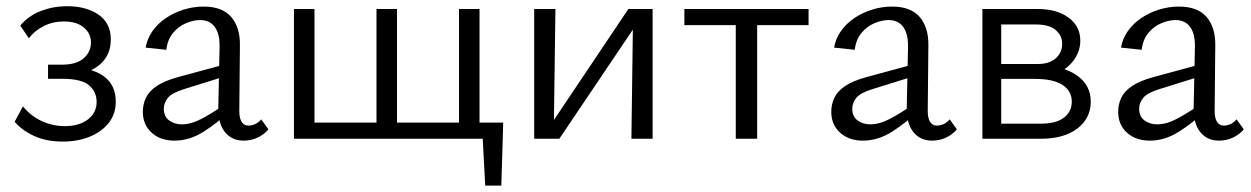

<svg xmlns="http://www.w3.org/2000/svg" viewBox="-20 -443 3995 613"><path d="M180.1 9Q127.5 9 88.8 -9Q50 -26.9 26.8 -54.2L53.2 -103.4Q78.1 -72.6 113.3 -56.5Q148.5 -40.3 186.6 -40.3Q233.1 -40.3 260.8 -61.8Q288.5 -83.3 288.5 -117.3Q288.5 -149.9 264.3 -170.7Q240.2 -191.5 177.9 -191.5H133.4V-236.5H177.9Q223.8 -236.5 247.1 -256.9Q270.4 -277.2 270.4 -307.5Q270.4 -336 247.7 -355.2Q225.1 -374.5 183.7 -374.5Q148.5 -374.5 119 -359.4Q89.5 -344.4 72.3 -320.7L44.7 -361.3Q71.2 -393 110.9 -408.1Q150.6 -423.2 193.5 -423.2Q255.2 -423.2 294.5 -396.3Q333.7 -369.4 333.7 -317.3Q333.7 -280.9 315.6 -255.5Q297.5 -230.2 266.9 -217.4Q236.3 -204.6 198.3 -204.6V-228.4Q270.7 -228.4 310.2 -200.4Q349.6 -172.5 349.6 -118.4Q349.6 -78.9 326.8 -50.2Q303.9 -21.5 265.7 -6.3Q227.5 9 180.1 9Z M758 6Q720 6 698 -21.5Q676 -49 677 -101L681 -290Q682 -321 674.5 -340.5Q667 -360 653 -369.5Q639 -379 619 -379Q598 -379 574 -369Q550 -359 532.5 -338Q515 -317 511 -284L445 -291Q450 -320 467 -344Q484 -368 510 -385.5Q536 -403 567 -412.5Q598 -422 630 -422Q690 -422 718.5 -388.5Q747 -355 746 -298L744 -88Q744 -66 751.5 -54Q759 -42 773 -42Q784 -42 795 -47Q806 -52 814 -62L837 -30Q824 -14 803 -4Q782 6 758 6ZM537 6Q492 6 464 -19.5Q436 -45 436 -86Q436 -110 446 -131Q456 -152 480.5 -168.5Q505 -185 549 -197L715 -242L720 -206L566 -158Q528 -146 515.5 -130Q503 -114 503 -96Q503 -71 520 -58.5Q537 -46 561 -46Q591 -46 627 -65.5Q663 -85 707 -116L718 -92Q675 -51 630 -22.5Q585 6 537 6Z M1474.5 0V-51.5H1586.6L1557.1 0ZM1529.2 149.5 1518.4 -51.5H1586.6L1580.6 149.5ZM950.8 0V-51.5H1215.9V0ZM918.5 0V-414.2H984.1V0ZM1445.5 0V-414.2H1511V0ZM1213.2 0V-51.5H1478.3V0ZM1182 0V-414.2H1247.5V0Z M1995.9 0 2001.4 -414.2H2063.6V0ZM1685.5 0V-414.2H1753.3L1747.8 0ZM1728.4 0V-30L1986.1 -414.2H2023.5V-382.5L1765.8 0Z M2329.1 0V-414.2H2397.4V0ZM2165 -362.7V-414.2H2561.5V-362.7Z M2956 6Q2918 6 2896 -21.5Q2874 -49 2875 -101L2879 -290Q2880 -321 2872.5 -340.5Q2865 -360 2851 -369.5Q2837 -379 2817 -379Q2796 -379 2772 -369Q2748 -359 2730.5 -338Q2713 -317 2709 -284L2643 -291Q2648 -320 2665 -344Q2682 -368 2708 -385.5Q2734 -403 2765 -412.5Q2796 -422 2828 -422Q2888 -422 2916.5 -388.5Q2945 -355 2944 -298L2942 -88Q2942 -66 2949.5 -54Q2957 -42 2971 -42Q2982 -42 2993 -47Q3004 -52 3012 -62L3035 -30Q3022 -14 3001 -4Q2980 6 2956 6ZM2735 6Q2690 6 2662 -19.5Q2634 -45 2634 -86Q2634 -110 2644 -131Q2654 -152 2678.5 -168.5Q2703 -185 2747 -197L2913 -242L2918 -206L2764 -158Q2726 -146 2713.5 -130Q2701 -114 2701 -96Q2701 -71 2718 -58.5Q2735 -46 2759 -46Q2789 -46 2825 -65.5Q2861 -85 2905 -116L2916 -92Q2873 -51 2828 -22.5Q2783 6 2735 6Z M3116.5 0V-414.2H3293.9Q3354.7 -414.2 3391.9 -386.5Q3429.1 -358.8 3429.1 -313.3Q3429.1 -281.7 3410.9 -254.6Q3392.6 -227.5 3360.9 -211.7Q3329.1 -195.9 3287 -195.9L3297.4 -233.9Q3372.7 -233.9 3417.6 -202.7Q3462.5 -171.5 3462.5 -118.5Q3462.5 -65.8 3420 -32.9Q3377.5 0 3302.5 0ZM3176.6 -48.2H3304.7Q3351.7 -48.2 3376.8 -67.4Q3401.9 -86.6 3401.9 -118.5Q3401.9 -152.4 3372.5 -171.7Q3343.2 -191.1 3284.3 -191.1H3158V-238.7H3294.1Q3329.9 -238.7 3350.5 -256.7Q3371.2 -274.6 3371.2 -303.5Q3371.2 -329.2 3350.7 -347Q3330.2 -364.9 3286.4 -364.9H3176.6Z M3872 6Q3834 6 3812 -21.5Q3790 -49 3791 -101L3795 -290Q3796 -321 3788.5 -340.5Q3781 -360 3767 -369.5Q3753 -379 3733 -379Q3712 -379 3688 -369Q3664 -359 3646.5 -338Q3629 -317 3625 -284L3559 -291Q3564 -320 3581 -344Q3598 -368 3624 -385.5Q3650 -403 3681 -412.5Q3712 -422 3744 -422Q3804 -422 3832.5 -388.5Q3861 -355 3860 -298L3858 -88Q3858 -66 3865.5 -54Q3873 -42 3887 -42Q3898 -42 3909 -47Q3920 -52 3928 -62L3951 -30Q3938 -14 3917 -4Q3896 6 3872 6ZM3651 6Q3606 6 3578 -19.5Q3550 -45 3550 -86Q3550 -110 3560 -131Q3570 -152 3594.5 -168.5Q3619 -185 3663 -197L3829 -242L3834 -206L3680 -158Q3642 -146 3629.5 -130Q3617 -114 3617 -96Q3617 -71 3634 -58.5Q3651 -46 3675 -46Q3705 -46 3741 -65.5Q3777 -85 3821 -116L3832 -92Q3789 -51 3744 -22.5Q3699 6 3651 6Z"/></svg>

Font: Ysabeau
Style: Bold
Weight: 700
Designer: Christian Thalmann (Catharsis Fonts)
Version: Version 2.000;gftools[0.9.27.dev2+g8671c4b]